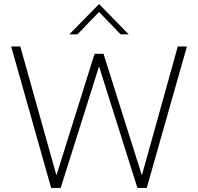

<svg xmlns="http://www.w3.org/2000/svg" viewBox="-20 -926 976 946"><path d="M35 -697H80L258 -62L446 -661H490L679 -62L856 -697H901L703 0H657L468 -599L279 0H232ZM468 -906 614 -757H574L468 -867L362 -757H322Z"/></svg>

Font: Hanken Grotesk ExtraLight
Style: Regular
Weight: 200
Designer: Alfredo Marco Pradil
Foundry: Hanken Design Co.
Version: Version 3.014